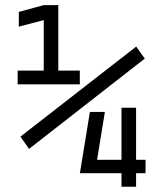

<svg xmlns="http://www.w3.org/2000/svg" viewBox="-20 -713 626 733"><path d="M284.7 -51.8H443.8V0H499.5V-51.8H535.6V-103H499.5V-301.8H443.8V-103H350.6L380.4 -285.6H323.2L285.2 -52.7ZM90.8 -144.5 532.7 -489.3 500 -535.2 58.1 -191.4ZM47.4 -391.1H284.7V-443.4H202.6V-693.4H147L51.8 -667.5V-611.3L147 -636.2V-443.4H47.4Z"/></svg>

Font: Cascadia Code PL Light
Style: Regular
Weight: 300
Monospace: yes
Designer: Aaron Bell
Foundry: Saja Typeworks
Version: Version 2404.023